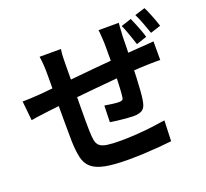

<svg xmlns="http://www.w3.org/2000/svg" viewBox="-141 -970 1282 1192"><g transform="rotate(-20 500.0 -374.0)"><path d="M746 -768Q745 -761 744 -745.5Q743 -730 742 -713Q741 -696 740 -682Q740 -648 739 -617.5Q738 -587 737.5 -559.5Q737 -532 736 -506Q735 -462 733 -414Q731 -366 728 -324.5Q725 -283 720 -258Q713 -218 692.5 -205Q672 -192 633 -192Q616 -192 587 -194.5Q558 -197 529.5 -200.5Q501 -204 483 -207L486 -316Q509 -312 536.5 -308.5Q564 -305 578 -305Q593 -305 600.5 -309Q608 -313 609 -327Q612 -347 613.5 -376Q615 -405 616.5 -438.5Q618 -472 619 -507Q619 -534 619 -561.5Q619 -589 619 -618.5Q619 -648 619 -676Q619 -690 617.5 -707.5Q616 -725 615 -742Q614 -759 612 -768ZM353 -738Q349 -713 348 -689.5Q347 -666 347 -634Q347 -607 346.5 -562.5Q346 -518 345.5 -465Q345 -412 344.5 -359.5Q344 -307 344 -264.5Q344 -222 345 -197Q346 -160 350.5 -136.5Q355 -113 370 -99.5Q385 -86 417.5 -81Q450 -76 506 -76Q555 -76 610 -79.5Q665 -83 716 -89.5Q767 -96 805 -102L800 34Q766 38 717.5 42Q669 46 616 48.5Q563 51 515 51Q418 51 360 39.5Q302 28 272 2Q242 -24 232 -68Q222 -112 220 -177Q220 -199 219.5 -235.5Q219 -272 219 -318Q219 -364 219 -412Q219 -460 219.5 -503.5Q220 -547 220 -579.5Q220 -612 220 -627Q220 -658 218 -685Q216 -712 212 -738ZM18 -513Q40 -513 73 -514.5Q106 -516 144 -519Q174 -522 232.5 -527.5Q291 -533 366.5 -540.5Q442 -548 523 -555.5Q604 -563 679.5 -569Q755 -575 813 -579Q833 -580 860 -582Q887 -584 909 -586V-463Q901 -464 883 -463.5Q865 -463 845.5 -463Q826 -463 813 -462Q774 -461 718 -456.5Q662 -452 598 -446.5Q534 -441 467.5 -434.5Q401 -428 340 -422Q279 -416 230 -411Q181 -406 152 -402Q136 -400 113 -397Q90 -394 67.5 -391Q45 -388 31 -385ZM824 -765Q833 -745 843 -720.5Q853 -696 862 -672Q871 -648 876 -628L807 -605Q800 -627 791.5 -651Q783 -675 774.5 -699Q766 -723 756 -743ZM927 -799Q937 -780 947 -755.5Q957 -731 966 -707Q975 -683 981 -663L913 -641Q902 -673 888 -710.5Q874 -748 859 -778Z"/></g></svg>

Font: Noto Sans JP Thin
Style: Bold
Weight: 700
Version: Version 2.004-H2;hotconv 1.0.118;makeotfexe 2.5.65603